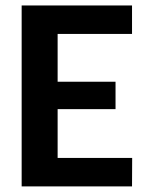

<svg xmlns="http://www.w3.org/2000/svg" viewBox="-20 -668 528 688"><path d="M57.6 0ZM453.1 -648.4V-546.4H186.5V-375H394V-276.9H186.5V-102.1H453.6L453.1 0H57.6V-648.4Z"/></svg>

Font: Carlito
Style: Bold
Weight: 700
Designer: Lukasz Dziedzic
Foundry: tyPoland Lukasz Dziedzic
Version: Version 1.104